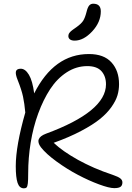

<svg xmlns="http://www.w3.org/2000/svg" viewBox="-20 -1001 710 1034"><path d="M381.8 -782.2Q365.7 -782.2 356.9 -788.8Q348.1 -795.4 348.1 -807.1Q348.1 -810.5 349.1 -814Q350.1 -817.4 351.1 -819.8Q352.1 -822.3 355 -825.4Q357.9 -828.6 359.6 -830.6Q361.3 -832.5 366 -836.2Q370.6 -839.8 373.3 -841.8Q376 -843.8 382.3 -848.1Q388.7 -852.5 392.1 -855Q418 -873.5 428 -889.4Q438 -905.3 445.8 -936Q452.1 -961.9 460.4 -971.4Q468.8 -981 481.9 -981Q522.9 -981 522.9 -939.9Q522.9 -881.8 476.6 -832Q430.2 -782.2 381.8 -782.2ZM108.9 13.2Q84.5 13.2 74.7 -16.1Q64.9 -45.4 64.9 -106Q64.9 -215.8 116.2 -395Q111.8 -443.8 104 -480.5Q96.2 -517.1 75.2 -569.8Q62 -602.1 65.9 -616.5Q69.8 -630.9 91.8 -630.9Q116.2 -630.9 135.7 -598.4Q155.3 -565.9 164.1 -498Q271 -710 459 -710Q539.6 -710 580.3 -665Q621.1 -620.1 621.1 -547.9Q621.1 -516.1 612.5 -487.3Q604 -458.5 580.3 -424.8Q556.6 -391.1 518.3 -360.1Q480 -329.1 416.7 -295.7Q353.5 -262.2 269 -231.9Q316.9 -186.5 400.1 -140.1Q483.4 -93.8 585 -60.1Q616.7 -49.3 627.9 -40.3Q639.2 -31.2 639.2 -19Q639.2 -2.4 629.2 4.9Q619.1 12.2 595.2 12.2Q567.9 12.2 513.2 -8.1Q458.5 -28.3 399.7 -59.3Q340.8 -90.3 284.7 -131.1Q228.5 -171.9 200.2 -208Q163.6 -256.8 227.1 -280.8Q550.8 -399.9 550.8 -546.9Q550.8 -590.3 526.4 -617.7Q502 -645 450.2 -645Q391.1 -645 339.4 -611.6Q287.6 -578.1 250.2 -521Q212.9 -463.9 185.8 -389.9Q158.7 -315.9 145.3 -233.4Q131.8 -150.9 131.8 -67.9Q131.8 -30.3 129.9 -13.7Q127.9 2.9 123.5 8.1Q119.1 13.2 108.9 13.2Z"/></svg>

Font: Shantell Sans Normal
Style: Regular
Weight: 300
Designer: Stephen Nixon, Anya Danilova, Shantell Martin
Foundry: Arrow Type
Version: Version 1.006;[559af2be0]